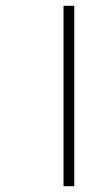

<svg xmlns="http://www.w3.org/2000/svg" viewBox="-20 -642 384 662"><path d="M199 -622H236V0H199Z"/></svg>

Font: Noto Sans ExtraLight
Style: Regular
Weight: 200
Designer: Monotype Design Team
Foundry: Monotype Imaging Inc.
Version: Version 2.007